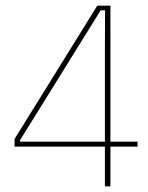

<svg xmlns="http://www.w3.org/2000/svg" viewBox="-20 -659 523 679"><path d="M351 0V-497L351.5 -622.5H336L51 -163.5V-147L43 -158H466.5V-140.5H31.5V-167.5L324 -639H370.5V0Z"/></svg>

Font: Anek Telugu Medium Thin
Style: Regular
Weight: 250
Version: Version 1.003